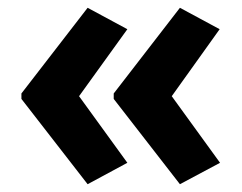

<svg xmlns="http://www.w3.org/2000/svg" viewBox="-20 -521 621 493"><path d="M35 -281V-267L205 -48L307 -103L183 -274L307 -446L205 -501ZM272 -281V-267L442 -48L545 -103L421 -274L544 -446L442 -501Z"/></svg>

Font: Noto Sans Arabic UI SmCn
Style: Bold
Weight: 700
Width: 4
Designer: Monotype Design Team, Nadine Chahine and Nizar Qandah
Foundry: Monotype Imaging Inc.
Version: Version 2.010